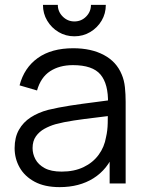

<svg xmlns="http://www.w3.org/2000/svg" viewBox="-20 -753 596 788"><path d="M224.7 15Q163.3 15 122.2 -7.1Q81.2 -29.2 60.6 -65.6Q40 -102 40 -145Q40 -189.2 57.7 -220.3Q75.3 -251.5 106.2 -271.4Q137.2 -291.3 177.3 -302Q218.7 -312 268.3 -319.7Q318 -327.3 365.8 -333.2Q413.7 -339.2 449.7 -344.3L423.3 -328.7Q425 -408.3 392.5 -447Q360 -485.7 279.3 -485.7Q224 -485.7 185.7 -460.7Q147.3 -435.7 132 -381.7L60.3 -402.7Q79.2 -475 135.2 -515Q191.2 -555 280.7 -555Q354.5 -555 406.3 -527.3Q458.2 -499.7 479.7 -447Q489.7 -423.7 492.7 -394.7Q495.7 -365.7 495.7 -335.3V0H430V-135.7L449 -127.3Q421.5 -57.8 363.6 -21.4Q305.7 15 224.7 15ZM233 -48.7Q284.5 -48.7 322.9 -67.1Q361.3 -85.5 384.9 -117.7Q408.5 -149.8 415.3 -190.7Q421.5 -216.7 422.1 -247.8Q422.7 -278.8 422.7 -294.7L450.7 -280Q412.8 -275 369.2 -269.9Q325.5 -264.8 283.2 -258.5Q240.8 -252.2 207 -243Q184 -236.3 162.6 -224.6Q141.2 -212.8 127.4 -193.5Q113.7 -174.2 113.7 -145Q113.7 -121.5 125.4 -99.4Q137.2 -77.3 163.3 -63Q189.5 -48.7 233 -48.7ZM285.3 -604Q249.7 -604 220.3 -621.5Q191 -639 173.7 -668.2Q156.3 -697.3 156.3 -733H217.3Q217.3 -705.2 237.4 -685.1Q257.5 -665 285.3 -665Q313.8 -665 333.6 -685.1Q353.3 -705.2 353.3 -733H414.3Q414.3 -697.3 397 -668.2Q379.7 -639 350.3 -621.5Q321 -604 285.3 -604Z"/></svg>

Font: Manrope Variable Light
Style: Regular
Weight: 200
Designer: Mikhail Sharanda
Foundry: Mikhail Sharanda
Version: Version 4.505